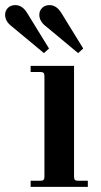

<svg xmlns="http://www.w3.org/2000/svg" viewBox="-80 -732 396 752"><path d="M40 0H264V-24H226C220 -24 215.8 -25.2 213.5 -27.5C211.2 -29.8 210 -34 210 -40V-474H40V-450H78C84 -450 88.2 -448.8 90.5 -446.5C92.8 -444.2 94 -440 94 -434V-40C94 -34 92.8 -29.8 90.5 -27.5C88.2 -25.2 84 -24 78 -24H40ZM-60 -674C-60 -656.7 -51 -641.3 -33 -628L92 -524L112 -542L27 -680C14.3 -701.3 -1.3 -712 -20 -712C-32 -712 -41.7 -708.3 -49 -701C-56.3 -693.7 -60 -684.7 -60 -674ZM74 -674C74 -656.7 83 -641.3 101 -628L226 -524L246 -542L161 -680C148.3 -701.3 132.7 -712 114 -712C102 -712 92.3 -708.3 85 -701C77.7 -693.7 74 -684.7 74 -674Z"/></svg>

Font: Km Standard TT
Style: Bold
Weight: 700
Designer: Alexey Kryukov <alexios@thessalonica.org.ru>
Version: Version 2.0.2